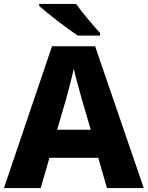

<svg xmlns="http://www.w3.org/2000/svg" viewBox="-20 -951 747 971"><path d="M365 -931H178V-921C220 -883 321 -805 374 -771H486V-784C453 -821 396 -886 365 -931ZM521 0H707L461 -717H243L0 0H186L230 -153H477ZM397 -438 439 -295H269L311 -438C320 -472 344 -559 353 -603C363 -559 387 -473 397 -438Z"/></svg>

Font: Noto Sans Ethiopic ExtraBold
Style: Regular
Weight: 800
Designer: Monotype Design Team
Foundry: Monotype Imaging Inc.
Version: Version 2.102